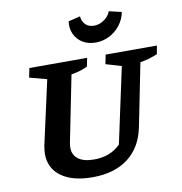

<svg xmlns="http://www.w3.org/2000/svg" viewBox="-97 -1001 1043 1103"><g transform="rotate(-10 424.5 -449.5)"><path d="M355 12Q238 12 172.5 -35.5Q107 -83 107 -168Q107 -178 108.5 -189Q110 -200 112 -214L195 -588L94 -615L105 -669H442L432 -620Q412 -610 389.5 -603Q367 -596 337 -591L260 -206Q259 -197 258 -190.5Q257 -184 257 -178Q257 -134 289 -110.5Q321 -87 381 -87Q428 -87 466 -101.5Q504 -116 535 -146L630 -588L539 -615L550 -669H849L840 -620Q818 -611 793.5 -603.5Q769 -596 739 -591L666 -226Q643 -110 562.5 -49Q482 12 355 12ZM506 -747Q463 -747 431 -766.5Q399 -786 383.5 -819.5Q368 -853 374 -894L443 -911Q445 -881 464 -862.5Q483 -844 514 -844Q544 -844 571.5 -862.5Q599 -881 611 -911L684 -894Q676 -852 650 -818.5Q624 -785 586.5 -766Q549 -747 506 -747Z"/></g></svg>

Font: Piazzolla Thin ExtraBold
Style: Italic
Weight: 800
Italic angle: -11.3°
Version: Version 2.005